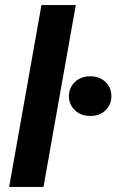

<svg xmlns="http://www.w3.org/2000/svg" viewBox="-20 -735 458 755"><path d="M16 0 143 -715H278L151 0ZM335 -279Q298 -279 274.5 -301.5Q251 -324 251 -357Q251 -390 274.5 -412.5Q298 -435 335 -435Q372 -435 395 -412.5Q418 -390 418 -357Q418 -324 395 -301.5Q372 -279 335 -279Z"/></svg>

Font: DM Sans 28pt
Style: Bold Italic
Weight: 700
Italic angle: -10°
Version: Version 4.004;gftools[0.9.30]